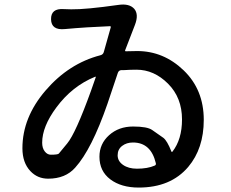

<svg xmlns="http://www.w3.org/2000/svg" viewBox="-20 -797 1040 865"><path d="M605 48Q526 48 477 11Q428 -26 428 -91Q428 -149 471.5 -188Q515 -227 579.5 -227Q644 -227 666 -211Q691 -194 716 -176Q733 -163 752 -115Q754 -110 757 -114Q800 -169 800 -259Q800 -357 737 -420Q674 -483 595 -483Q566 -483 537 -481H526Q515 -480 511 -469L464 -329Q393 -124 319 -42Q275 8 197 8Q149 8 117 -26Q81 -64 81 -129Q81 -268 185.5 -389.5Q290 -511 432 -548Q445 -551 448 -564L479 -674Q480 -679 475 -679Q371 -675 272 -666Q211 -660 210 -710Q209 -760 267 -756Q272 -756 301 -755Q366 -754 514 -775Q563 -782 585 -757Q606 -732 588 -685L544 -571Q542 -566 547 -566Q567 -567 598 -567Q717 -567 807.5 -480Q898 -393 898 -257Q898 -128 828 -45Q749 48 605 48ZM597 -37Q645 -37 677 -51Q684 -54 682 -62Q660 -155 579 -155Q550 -155 530 -139.5Q510 -124 510 -97.5Q510 -71 534.5 -54Q559 -37 597 -37ZM209 -100Q240 -100 245 -105Q264 -128 283 -151Q321 -197 390 -388L411 -448Q413 -453 408 -451Q305 -409 234 -313Q170 -227 170 -154Q170 -130 181.5 -115Q193 -100 209 -100Z"/></svg>

Font: Resource Han Rounded KR Medium
Style: Regular
Weight: 500
Designer: Cyano Hao (round all glyphs); Ryoko NISHIZUKA 西塚涼子 (kana, bopomofo & ideographs); Paul D. Hunt (Latin, Greek & Cyrillic)
Foundry: Cyano Hao
Version: 0.990